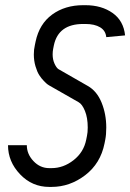

<svg xmlns="http://www.w3.org/2000/svg" viewBox="-20 -716 507 748"><path d="M171.9 -61H180.7Q227.1 -61 266.6 -92Q306.2 -123 315.9 -171.9L318.8 -186.5Q321.8 -199.7 321.8 -219.2Q321.8 -257.3 311 -283.7Q300.3 -310.1 286.1 -317.9L171.4 -383.3Q168.9 -384.8 165 -387.5Q161.1 -390.1 150.9 -400.6Q140.6 -411.1 132.6 -423.8Q124.5 -436.5 118.2 -458Q111.8 -479.5 111.8 -503.9Q111.8 -523.4 115.7 -539.6L118.7 -554.2Q133.3 -623 183.3 -659.4Q233.4 -695.8 304.2 -695.8H312.5Q375.5 -695.8 418.5 -665.5Q461.4 -635.3 467.3 -578.1L394 -571.3Q391.6 -596.7 370.1 -609.6Q348.6 -622.6 312.5 -622.6H304.2Q207.5 -622.6 189.9 -539.6L187 -524.9Q185.1 -515.1 185.1 -503.9Q185.1 -483.9 192.4 -468Q199.7 -452.1 207.5 -446.8L321.8 -381.3Q357.4 -361.3 375.7 -316.4Q394 -271.5 394 -219.2Q394 -191.4 390.1 -171.9L387.2 -157.2Q371.6 -79.1 311.8 -33.4Q252 12.2 180.7 12.2H171.9Q105 12.2 58.1 -37.1Q11.2 -86.4 11.2 -150.4H84.5Q84.5 -115.7 110.4 -88.4Q136.2 -61 171.9 -61Z"/></svg>

Font: Anka/Coder Narrow
Style: Italic
Weight: 400
Width: 3
Italic angle: -12°
Monospace: yes
Version: Version 001.100